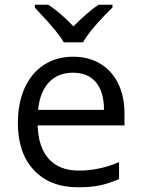

<svg xmlns="http://www.w3.org/2000/svg" viewBox="-20 -786 601 816"><path d="M215 -657Q240 -626 251 -606H333Q356 -649 425 -721L458 -754V-766H399Q356 -738 292 -674Q237 -732 185 -766H128V-754Q194 -683 215 -657ZM486 -25V-97Q402 -61 315 -61Q233 -61 188 -110Q143 -159 140 -253H509V-304Q509 -376 482.5 -430.5Q456 -485 406.5 -515Q357 -545 291 -545Q220 -545 167 -510.5Q114 -476 85 -412.5Q56 -349 56 -263Q56 -135 124.5 -62.5Q193 10 312 10Q365 10 403.5 2Q442 -6 486 -25ZM422 -319H142Q149 -394 187.5 -435.5Q226 -477 290 -477Q354 -477 388 -436Q422 -395 422 -319Z"/></svg>

Font: OpenSansMMV
Style: Regular
Weight: 400
Designer: Steve Matteson
Foundry: Ascender Corporation
Version: Version 4.000